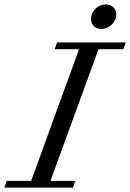

<svg xmlns="http://www.w3.org/2000/svg" viewBox="-70 -857 595 877"><path d="M393.1 -724.6Q372.1 -724.6 358.9 -737.5Q345.7 -750.5 345.7 -770.5Q345.7 -796.9 366.2 -816.9Q386.7 -836.9 412.6 -836.9Q433.6 -836.9 447.3 -824Q460.9 -811 460.9 -791Q460.9 -764.6 440.2 -744.6Q419.4 -724.6 393.1 -724.6ZM-50.3 0 -39.1 -30.8H72.3L291 -632.3H179.7L190.9 -663.1H504.4L493.2 -632.3H379.9L160.6 -30.8H273.9L263.2 0Z"/></svg>

Font: Elstob 10pt
Style: Italic
Weight: 400
Italic angle: -20°
Designer: Peter S. Baker
Version: Version 1.015